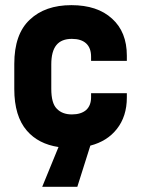

<svg xmlns="http://www.w3.org/2000/svg" viewBox="-20 -556 545 742"><path d="M332 -336.9Q332 -370.6 313 -388.2Q293.9 -405.8 257.8 -405.8Q217.3 -405.8 197.8 -381.6Q178.2 -357.4 178.2 -307.1V-212.9Q178.2 -157.2 199.2 -136.2Q220.2 -113.8 257.8 -113.8Q293 -113.8 313 -130.9Q332 -148.4 332 -180.2V-195.8H470.2V-179.2Q470.2 -106 431.2 -57.1Q394.5 -10.3 329.1 6.8L278.8 166H143.1L206.1 12.2Q128.4 0.5 84 -50.8Q35.2 -106.9 35.2 -211.9V-309.1Q35.2 -424.3 95.2 -480Q154.3 -536.1 255.9 -536.1Q356.4 -536.1 413.1 -483.9Q470.2 -432.6 470.2 -340.8V-320.8H332Z"/></svg>

Font: D-DIN-PRO Heavy
Style: Bold
Weight: 900
Designer: Charles Nix
Foundry: CyberFei
Version: Version 1.000;hotconv 1.0.109;makeotfexe 2.5.65596